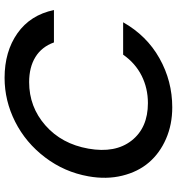

<svg xmlns="http://www.w3.org/2000/svg" viewBox="12 -756 750 813"><g transform="rotate(-90 386.5 -349.0)"><path d="M46.9 -349.1Q64.9 -450.7 127 -532.5Q189 -614.3 277.8 -659.2Q366.7 -704.1 463.9 -704.1Q575.2 -704.1 652.6 -649.7Q730 -595.2 751 -495.1H613.8Q595.2 -546.9 552 -573.5Q508.8 -600.1 445.8 -600.1Q340.8 -600.1 262.5 -531.2Q184.1 -462.4 164.1 -349.1Q144 -235.4 198.2 -166.3Q252.4 -97.2 356.9 -97.2Q419.9 -97.2 472.9 -123.8Q525.9 -150.4 562 -202.1H699.2Q642.6 -102.1 546.4 -48.1Q450.2 5.9 338.9 5.9Q266.1 5.9 205.6 -20.5Q145 -46.9 105.5 -93Q65.9 -139.2 49.6 -205.8Q33.2 -272.5 46.9 -349.1Z"/></g></svg>

Font: Poppins Medium
Style: Italic
Weight: 500
Italic angle: -10°
Designer: Ninad Kale (Devanagari), Jonny Pinhorn (Latin)
Foundry: Indian Type Foundry
Version: Version 3.200;PS 1.000;hotconv 16.6.54;makeotf.lib2.5.65590